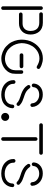

<svg xmlns="http://www.w3.org/2000/svg" viewBox="1223 -1933 740 3226"><g transform="rotate(90 1593.0 -320.0)"><path d="M85.9 0V-640.1Q85.9 -652.8 94.7 -661.4Q103.5 -669.9 116.2 -669.9Q128.9 -669.9 137.5 -661.4Q146 -652.8 146 -640.1V0Q146 12.7 137.5 21.2Q128.9 29.8 116.2 29.8Q103.5 29.8 94.7 21.2Q85.9 12.7 85.9 0ZM216.8 -669.9H361.8Q411.6 -669.9 450.4 -653.1Q489.3 -636.2 512.7 -607.2Q536.1 -578.1 548.1 -541.7Q560.1 -505.4 560.1 -463.9Q560.1 -373 507.6 -321Q455.1 -269 374 -269H220.2Q207.5 -269 198.7 -277.6Q189.9 -286.1 189.9 -298.8Q189.9 -311.5 198.7 -320.3Q207.5 -329.1 220.2 -329.1H374Q432.1 -329.1 466.1 -364.7Q500 -400.4 500 -463.9Q500 -484.9 496.3 -504.2Q492.7 -523.4 482.9 -543.2Q473.1 -563 458 -577.4Q442.9 -591.8 418.2 -600.8Q393.6 -609.9 361.8 -609.9H216.8Q204.1 -609.9 195.6 -618.7Q187 -627.4 187 -640.1Q187 -652.8 195.6 -661.4Q204.1 -669.9 216.8 -669.9Z M1219.7 -311V-210Q1219.7 -178.2 1215.8 -157.2Q1205.6 -110.8 1176.8 -73.2Q1147.9 -35.6 1108.9 -12.2Q1076.2 7.3 1039.1 18.1Q1004.9 27.8 964.8 27.8Q936 27.8 907.7 22Q886.7 17.6 853 4.9Q830.1 -3.9 801.8 -21Q781.2 -33.2 756.8 -56.2Q735.8 -75.7 717.8 -98.1Q700.7 -119.1 687 -146Q673.8 -173.8 666 -195.8Q655.8 -226.6 651.9 -249Q647.5 -276.4 646 -303.2V-309.1V-314.9Q646 -340.8 648.9 -366.2Q651.9 -390.1 657.7 -415Q662.1 -433.6 672.9 -462.9Q686.5 -495.6 704.1 -522.9Q722.7 -552.2 746.3 -577.1Q770 -602.1 801.8 -623.5Q833.5 -645 874.8 -657.5Q916 -669.9 961.9 -669.9Q990.7 -669.9 1019 -664.1Q1045.4 -658.7 1073.7 -647.9Q1096.7 -639.2 1125 -622.1Q1139.2 -612.8 1139.2 -596.2Q1139.2 -588.9 1133.8 -580.1Q1124.5 -565.9 1107.9 -565.9Q1100.1 -565.9 1091.8 -570.8Q1022.9 -612.8 963.9 -612.8Q927.2 -612.8 893.1 -602.1Q858.9 -591.3 833.3 -573.2Q807.6 -555.2 788.6 -535.4Q769.5 -515.6 755.9 -494.1Q738.8 -465.8 730 -442.9Q721.7 -420.4 716.8 -402.8Q710.9 -380.9 708 -360.8Q705.1 -339.8 705.1 -318.8V-313V-307.1Q706.5 -285.2 710.9 -262.2Q714.8 -241.7 723.1 -217.8Q730.5 -196.3 740.7 -176.8Q748 -161.6 766.1 -137.2Q780.3 -118.2 798.8 -101.1Q818.4 -81.5 835 -71.8Q857.4 -58.6 876 -50.8Q895 -43 919.9 -38.1Q945.3 -33.2 964.8 -33.2Q993.7 -33.2 1023.9 -41Q1049.3 -47.4 1078.1 -64Q1107.9 -81.5 1128.7 -109.4Q1149.4 -137.2 1155.8 -168.9Q1160.2 -186.5 1160.2 -209V-311Q1160.2 -323.7 1168.7 -332.3Q1177.2 -340.8 1189.9 -340.8Q1202.6 -340.8 1211.2 -332.3Q1219.7 -323.7 1219.7 -311ZM906.7 -341.8H1096.2Q1108.9 -341.3 1117.4 -332Q1126 -322.8 1126 -310.1Q1126 -297.4 1116.7 -288.6Q1107.4 -279.8 1094.7 -280.8H905.8Q893.1 -280.8 884.5 -289.8Q876 -298.8 876 -312Q876 -324.7 885 -333.3Q894 -341.8 906.7 -341.8Z M1567.9 -668.9H1569.8Q1646.5 -668.9 1703.6 -627Q1734.9 -604 1754.9 -568.6Q1774.9 -533.2 1776.9 -493.2Q1777.3 -479.5 1768.3 -470.2Q1759.3 -460.9 1745.6 -460.9Q1733.9 -460.9 1725.3 -469.5Q1716.8 -478 1715.8 -490.2Q1712.9 -543 1670.4 -575.9Q1627.9 -608.9 1572.8 -608.9H1570.8Q1542.5 -608.9 1516.6 -600.1Q1489.3 -590.8 1471.7 -573.2Q1447.8 -549.3 1444.8 -513.2Q1443.8 -501 1435.5 -492.4Q1427.2 -483.9 1415 -483.9Q1402.3 -483.9 1393.1 -492.7Q1383.8 -501.5 1383.8 -514.2Q1383.8 -534.7 1393.3 -562.7Q1402.8 -590.8 1426.8 -615.2Q1454.1 -644 1494.6 -658.2Q1527.3 -668.9 1567.9 -668.9ZM1438 -460.9Q1453.6 -460.9 1462.9 -446.8Q1485.8 -415 1512.2 -396.2Q1538.6 -377.4 1579.6 -362.8Q1586.4 -360.4 1621.6 -348.6Q1656.7 -336.9 1679.7 -326.7Q1702.6 -316.4 1722.7 -301.8Q1740.7 -289.1 1752 -277.8Q1759.8 -268.6 1759.8 -257.8Q1759.8 -245.6 1750 -235.8Q1740.7 -228 1730 -228Q1717.8 -228 1708 -237.8Q1698.2 -247.6 1688 -254.9Q1672.4 -266.1 1652.8 -274.4Q1633.3 -282.7 1601.6 -293Q1569.8 -303.2 1558.6 -307.1Q1483.4 -334.5 1439.9 -378.9Q1421.4 -400.4 1412.6 -415Q1407.7 -423.3 1407.7 -431.2Q1407.7 -446.8 1421.9 -456.1Q1430.2 -460.9 1438 -460.9ZM1571.8 28.8H1570.8Q1515.6 28.8 1470.7 13.2Q1417.5 -4.9 1381.8 -42Q1326.7 -97.2 1326.7 -174.8V-181.2Q1327.6 -193.4 1336.2 -201.7Q1344.7 -210 1356.9 -210Q1370.6 -210 1379.6 -200.9Q1388.7 -191.9 1388.7 -178.2V-173.8Q1388.7 -121.1 1426.8 -83Q1454.1 -55.7 1492.7 -42Q1529.8 -28.8 1572.8 -28.8H1573.7Q1609.9 -28.8 1643.1 -39.1Q1677.2 -49.8 1700.7 -71.8Q1717.8 -88.4 1727.8 -111.3Q1737.8 -134.3 1737.8 -157.2V-159.2Q1737.8 -171.9 1746.6 -180.9Q1755.4 -189.9 1768.1 -189.9Q1780.8 -189.9 1789.8 -181.4Q1798.8 -172.9 1798.8 -160.2V-157.2Q1796.9 -120.1 1780.3 -85.9Q1763.7 -51.8 1739.7 -29.8Q1707 2 1659.7 16.1Q1618.2 28.8 1571.8 28.8Z M1897 -84.5Q1916.5 -104 1944.3 -104Q1972.2 -104 1991.7 -84.5Q2011.2 -64.9 2011.2 -37.1Q2011.2 -9.3 1991.7 10.3Q1972.2 29.8 1944.3 29.8Q1916.5 29.8 1897 10.3Q1877.4 -9.3 1877.4 -37.1Q1877.4 -64.9 1897 -84.5Z M2081.1 -669.9H2550.3Q2563 -669.9 2571.5 -661.4Q2580.1 -652.8 2580.1 -640.1Q2580.1 -627.4 2571.5 -618.7Q2563 -609.9 2550.3 -609.9H2081.1Q2068.4 -609.9 2059.8 -618.7Q2051.3 -627.4 2051.3 -640.1Q2051.3 -652.8 2059.8 -661.4Q2068.4 -669.9 2081.1 -669.9ZM2285.2 0V-549.8Q2285.2 -562.5 2293.9 -571.3Q2302.7 -580.1 2315.4 -580.1Q2328.1 -580.1 2336.7 -571.3Q2345.2 -562.5 2345.2 -549.8V0Q2345.2 12.7 2336.7 21.2Q2328.1 29.8 2315.4 29.8Q2302.7 29.8 2293.9 21.2Q2285.2 12.7 2285.2 0Z M2893.1 -668.9H2895Q2971.7 -668.9 3028.8 -627Q3060.1 -604 3080.1 -568.6Q3100.1 -533.2 3102.1 -493.2Q3102.5 -479.5 3093.5 -470.2Q3084.5 -460.9 3070.8 -460.9Q3059.1 -460.9 3050.5 -469.5Q3042 -478 3041 -490.2Q3038.1 -543 2995.6 -575.9Q2953.1 -608.9 2897.9 -608.9H2896Q2867.7 -608.9 2841.8 -600.1Q2814.5 -590.8 2796.9 -573.2Q2772.9 -549.3 2770 -513.2Q2769 -501 2760.7 -492.4Q2752.4 -483.9 2740.2 -483.9Q2727.5 -483.9 2718.3 -492.7Q2709 -501.5 2709 -514.2Q2709 -534.7 2718.5 -562.7Q2728 -590.8 2752 -615.2Q2779.3 -644 2819.8 -658.2Q2852.5 -668.9 2893.1 -668.9ZM2763.2 -460.9Q2778.8 -460.9 2788.1 -446.8Q2811 -415 2837.4 -396.2Q2863.8 -377.4 2904.8 -362.8Q2911.6 -360.4 2946.8 -348.6Q2981.9 -336.9 3004.9 -326.7Q3027.8 -316.4 3047.9 -301.8Q3065.9 -289.1 3077.1 -277.8Q3085 -268.6 3085 -257.8Q3085 -245.6 3075.2 -235.8Q3065.9 -228 3055.2 -228Q3043 -228 3033.2 -237.8Q3023.4 -247.6 3013.2 -254.9Q2997.6 -266.1 2978 -274.4Q2958.5 -282.7 2926.8 -293Q2895 -303.2 2883.8 -307.1Q2808.6 -334.5 2765.1 -378.9Q2746.6 -400.4 2737.8 -415Q2732.9 -423.3 2732.9 -431.2Q2732.9 -446.8 2747.1 -456.1Q2755.4 -460.9 2763.2 -460.9ZM2897 28.8H2896Q2840.8 28.8 2795.9 13.2Q2742.7 -4.9 2707 -42Q2651.9 -97.2 2651.9 -174.8V-181.2Q2652.8 -193.4 2661.4 -201.7Q2669.9 -210 2682.1 -210Q2695.8 -210 2704.8 -200.9Q2713.9 -191.9 2713.9 -178.2V-173.8Q2713.9 -121.1 2752 -83Q2779.3 -55.7 2817.9 -42Q2855 -28.8 2897.9 -28.8H2898.9Q2935.1 -28.8 2968.3 -39.1Q3002.4 -49.8 3025.9 -71.8Q3043 -88.4 3053 -111.3Q3063 -134.3 3063 -157.2V-159.2Q3063 -171.9 3071.8 -180.9Q3080.6 -189.9 3093.3 -189.9Q3106 -189.9 3115 -181.4Q3124 -172.9 3124 -160.2V-157.2Q3122.1 -120.1 3105.5 -85.9Q3088.9 -51.8 3064.9 -29.8Q3032.2 2 2984.9 16.1Q2943.4 28.8 2897 28.8Z"/></g></svg>

Font: Beon
Style: Regular
Weight: 400
Designer: BSozoo
Foundry: BSozoo
Version: Version 1.001;PS 001.001;hotconv 1.0.70;makeotf.lib2.5.58329